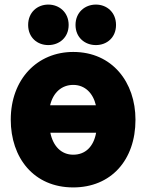

<svg xmlns="http://www.w3.org/2000/svg" viewBox="-20 -785 639 839"><path d="M572 -262C572 -84 464 34 300 34C127 34 27 -96 27 -262C27 -439 143 -558 300 -558C471 -558 572 -425 572 -262ZM300 -109C353 -109 389 -144 400 -205H200C212 -146 248 -109 300 -109ZM300 -414C249 -414 212 -380 199 -325H399C387 -377 352 -414 300 -414ZM280 -676C280 -621 239 -588 191 -588C143 -588 103 -621 103 -676C103 -731 143 -765 191 -765C239 -765 280 -731 280 -676ZM487 -676C487 -621 447 -588 399 -588C351 -588 310 -621 310 -676C310 -731 351 -765 399 -765C447 -765 487 -731 487 -676Z"/></svg>

Font: Repo ExtraBold
Style: Bold
Weight: 700
Designer: Stefan Peev
Foundry: Context Ltd
Version: Version 1.502